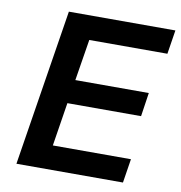

<svg xmlns="http://www.w3.org/2000/svg" viewBox="-80 -779 801 852"><g transform="rotate(10 321.0 -352.5)"><path d="M50 0 162 -705H642L625 -597H273L243 -411H574L558 -304H226L195 -108H547L530 0Z"/></g></svg>

Font: Nunito Sans 9pt
Style: Bold Italic
Weight: 700
Italic angle: -9°
Version: Version 3.101;gftools[0.9.27]